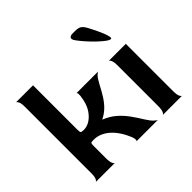

<svg xmlns="http://www.w3.org/2000/svg" viewBox="-168 -959 1175 1175"><g transform="rotate(-45 419.0 -371.5)"><path d="M45 0Q52 0 58.5 -14Q65 -28 65 -60V-630Q65 -662 58.5 -675.5Q52 -689 45 -690H193V-308Q193 -286 197 -281.5Q201 -277 221 -277Q247 -277 272 -292Q297 -307 317.5 -336Q338 -365 347 -407Q354 -440 353 -454Q352 -468 347 -468H536Q530 -468 516.5 -454.5Q503 -441 485 -407Q464 -366 443.5 -334Q423 -302 399 -279.5Q375 -257 344 -242Q391 -223 423.5 -194.5Q456 -166 481 -131Q506 -96 528 -60Q548 -28 563.5 -14Q579 0 586 0H398Q404 -1 402.5 -17Q401 -33 382 -70Q363 -107 338 -134.5Q313 -162 283 -177Q253 -192 221 -192Q200 -192 196.5 -188.5Q193 -185 193 -162V-60Q193 -28 199.5 -14Q206 0 213 0Z M625 0Q632 0 638.5 -14Q645 -28 645 -60V-408Q645 -440 638.5 -454Q632 -468 625 -468H774V-60Q774 -28 780.5 -14Q787 0 794 0ZM731 -553Q720 -553 700 -568Q680 -583 656 -606Q632 -629 609 -655Q586 -681 570 -703Q556 -723 562.5 -733Q569 -743 588 -743H612Q641 -743 654.5 -732Q668 -721 680 -698Q691 -678 703 -653Q715 -628 724 -605.5Q733 -583 735.5 -568Q738 -553 731 -553Z"/></g></svg>

Font: Red Rose SemiBold
Style: Regular
Weight: 600
Designer: Jaikishan Patel
Version: Version 2.000